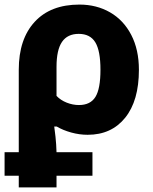

<svg xmlns="http://www.w3.org/2000/svg" viewBox="-21 -579 670 839"><path d="M61 189H-1V86H61V-274Q61 -408 130.5 -483.5Q200 -559 326 -559Q401 -559 460 -525Q519 -491 552.5 -426.5Q586 -362 586 -274Q586 -139 526 -64.5Q466 10 362 10Q326 10 290 0Q254 -10 227 -26H216Q218 -14 221.5 18.5Q225 51 226 86H383V189H226V240H61ZM418 -274Q418 -357 395.5 -394Q373 -431 323 -431Q274 -431 250 -396Q226 -361 226 -287V-160Q244 -141 270.5 -130.5Q297 -120 324 -120Q374 -120 396 -155.5Q418 -191 418 -274Z"/></svg>

Font: Noto Sans UI ExtraBold
Style: Regular
Weight: 800
Designer: Monotype Design Team
Foundry: Monotype Imaging Inc.
Version: Version 1.001